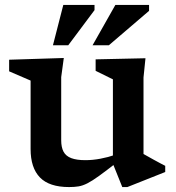

<svg xmlns="http://www.w3.org/2000/svg" viewBox="-20 -747 712 778"><path d="M228 -178.5Q228 -150 237.5 -132.2Q247 -114.5 268.8 -106.2Q290.5 -98 326 -98Q355.5 -98 387.2 -104Q419 -110 446 -119.5L455 -90Q410 -55 381.8 -34.5Q353.5 -14 334.2 -4.2Q315 5.5 298.5 8.2Q282 11 260 11Q179.5 11 141.8 -28Q104 -67 104 -143V-420.5L17 -458V-505L238.5 -512L228 -434.5ZM475.5 11 437.5 -83.5V-425.5L367.5 -460V-506.5L569.5 -511L561.5 -433V-123Q566 -120.5 577.2 -114.2Q588.5 -108 602.2 -100.2Q616 -92.5 628.8 -85.8Q641.5 -79 649.5 -75V-50L496 11ZM355 -563.5 447.5 -727H584V-703L421 -563.5ZM194.5 -563.5 236.5 -727H363V-706L256.5 -563.5Z"/></svg>

Font: Newsreader 7pt Medium
Style: Regular
Weight: 500
Designer: Hugues Gentile
Foundry: Production Type
Version: Version 1.003